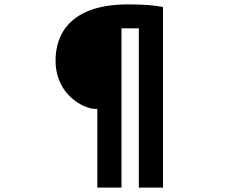

<svg xmlns="http://www.w3.org/2000/svg" viewBox="-20 -799 1040 874"><path d="M416 -303H423V55H533V-670H612V55H722V-767C686 -775 632 -779 563 -779C298 -779 230 -641 233 -516C237 -365 362 -303 416 -303Z"/></svg>

Font: Noto Sans TC Black
Style: Regular
Weight: 900
Designer: Ryoko NISHIZUKA 西塚涼子 (kana, bopomofo & ideographs); Paul D. Hunt (Latin, Greek & Cyrillic); Sandoll Communications 산돌커뮤니
Foundry: Adobe
Version: Version 2.004;hotconv 1.0.118;makeotfexe 2.5.65603